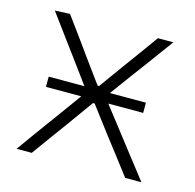

<svg xmlns="http://www.w3.org/2000/svg" viewBox="-80 -579 672 662"><g transform="rotate(15 256.0 -248.5)"><path d="M34 0Q57.5 -33 75.2 -57.5Q93 -82 109 -104Q125 -125.5 143 -150.5L202.5 -232.5H76.5V-269H204L146.5 -347.5Q118.5 -385 95.5 -416.5Q72.5 -448 38 -494.5L91.5 -497Q119 -459.5 140.5 -430Q161.5 -400.5 185.5 -367.5L247.5 -282.5H252.5L314.5 -368.5Q338.5 -401 359.5 -430Q380 -459 406 -494.5H461Q437.5 -462.5 421 -440Q404 -417 389 -396.5Q374 -376 355.5 -351.5L295 -269H423.5V-232.5H299L363 -150Q390.5 -114 416.5 -81Q442.5 -47.5 479.5 0H421.5Q395 -35 373.5 -63Q352 -91 325 -126L253.5 -220.5H247.5L182.5 -130Q156.5 -94.5 135.2 -65.2Q114 -36 88 0Z"/></g></svg>

Font: Heraclito ExtraLight
Style: Regular
Weight: 200
Designer: Kostas Bartsokas (font) & Cristiano Sobral (main changes)
Foundry: Kostas Bartsokas (font) & Cristiano Sobral (main changes)
Version: Version 1.00;July 8, 2020;FontCreator 13.0.0.2655 64-bit